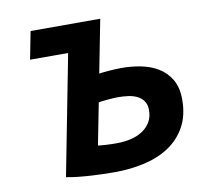

<svg xmlns="http://www.w3.org/2000/svg" viewBox="-76 -746 911 839"><g transform="rotate(-10 380.0 -326.5)"><path d="M256.8 -539.1H87.9L111.8 -662.1H420.9L375 -426.8Q379.9 -427.7 391.4 -429Q402.8 -430.2 416.5 -431.4Q430.2 -432.6 444.8 -433.3Q459.5 -434.1 471.2 -434.1Q515.6 -434.6 558.8 -426.3Q602.1 -418 636.2 -397.5Q670.4 -377 691.4 -341.6Q712.4 -306.2 712.4 -252.4Q712.4 -182.6 685.1 -132.8Q657.7 -83 610.8 -51.5Q564 -20 501 -5.4Q438 9.3 367.2 9.3Q353.5 9.3 327.1 8.8Q300.8 8.3 270 6.6Q239.3 4.9 208 1.7Q176.8 -1.5 153.3 -6.3ZM398.4 -113.8Q430.7 -113.8 460.2 -120.6Q489.7 -127.4 512.2 -142.1Q534.7 -156.7 548.1 -179Q561.5 -201.2 561.5 -231.9Q561.5 -256.3 551 -271.7Q540.5 -287.1 523.2 -295.9Q505.9 -304.7 483.4 -307.9Q460.9 -311 436.5 -311Q429.2 -311 416.3 -310.3Q403.3 -309.6 390.1 -308.3Q377 -307.1 366 -305.7Q355 -304.2 351.1 -303.2L314.9 -118.2Q320.3 -117.2 330.1 -116.5Q339.8 -115.7 351.6 -115Q363.3 -114.3 375.7 -114Q388.2 -113.8 398.4 -113.8Z"/></g></svg>

Font: PT Astra Sans
Style: Bold Italic
Weight: 700
Italic angle: -16°
Designer: A.Korolkova, I. Chaeva
Foundry: ParaType Ltd
Version: Version 1.002W